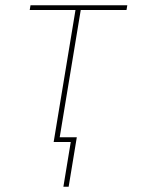

<svg xmlns="http://www.w3.org/2000/svg" viewBox="-20 -540 540 730"><path d="M221 170 249 0H184L267 -502H93L96 -520H464L461 -502H287L207 -18H272L241 170Z"/></svg>

Font: Iosevka Thin Oblique
Style: Regular
Weight: 100
Italic angle: -9°
Monospace: yes
Designer: Belleve Invis
Foundry: Belleve Invis
Version: Version 32.5.0; ttfautohint (v1.8.4)